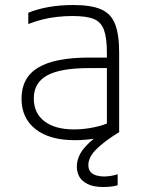

<svg xmlns="http://www.w3.org/2000/svg" viewBox="-20 -550 590 767"><path d="M279 10Q178 10 122 -34Q66 -78 66 -156Q66 -240 132.5 -280Q199 -320 336 -320H430V-278H336Q221 -278 168 -248.5Q115 -219 115 -157Q115 -98 157.5 -65.5Q200 -33 276 -33Q315 -33 355.5 -41.5Q396 -50 422 -63L407 -33V-339Q407 -398 395.5 -430Q384 -462 355 -474Q326 -486 270 -486Q238 -486 207.5 -482.5Q177 -479 149 -472Q121 -465 93 -454V-499Q129 -514 175 -522Q221 -530 273 -530Q343 -530 383 -513Q423 -496 439.5 -454.5Q456 -413 456 -340V-22Q423 -8 374.5 1Q326 10 279 10ZM392 197Q353 197 329.5 185Q306 173 296.5 155Q287 137 287 116Q287 74 320 37Q353 0 412 -37L456 -22Q397 14 365 46Q333 78 333 109Q333 127 342 137Q351 147 365.5 151Q380 155 395 155Q410 155 424 152.5Q438 150 450 146V190Q437 194 422.5 195.5Q408 197 392 197Z"/></svg>

Font: M PLUS Code Latin SemiExpanded Light
Style: Regular
Weight: 300
Width: 6
Designer: Coji Morishita
Foundry: UNDERFOREST DESIGN
Version: Version 1.002; ttfautohint (v1.8.3)